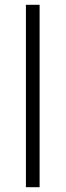

<svg xmlns="http://www.w3.org/2000/svg" viewBox="-20 -780 273 800"><path d="M145 0H88V-760H145Z"/></svg>

Font: Noto Sans Gurmukhi UI Light
Style: Regular
Weight: 300
Designer: Jelle Bosma - Monotype Design Team
Foundry: Monotype Imaging Inc.
Version: Version 2.004; ttfautohint (v1.8.4.7-5d5b)